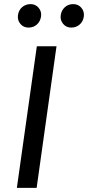

<svg xmlns="http://www.w3.org/2000/svg" viewBox="-20 -914 428 934"><path d="M158.2 0H62L159.2 -689H254.9ZM295.4 -878.9Q312 -894 336.4 -894Q360.8 -894 376 -876Q391.1 -857.9 387.7 -833.5Q384.3 -809.1 367.2 -794.4Q350.1 -779.8 326.2 -779.8Q302.2 -779.8 287.1 -797.9Q272 -815.9 275.4 -839.8Q278.8 -863.8 295.4 -878.9ZM87.9 -879.4Q105 -894 128.9 -894Q152.8 -894 168 -876Q183.1 -857.9 179.7 -834Q176.3 -810.1 159.7 -794.9Q143.1 -779.8 118.7 -779.8Q94.2 -779.8 79.1 -797.9Q64 -815.9 67.4 -840.3Q70.8 -864.7 87.9 -879.4Z"/></svg>

Font: FiraSans-Italic
Style: Italic
Weight: 400
Italic angle: -8°
Designer: Carrois Corporate & Edenspiekermann AG
Foundry: Carrois Corporate GbR & Edenspiekermann AG
Version: Version 3.106;PS 003.106;hotconv 1.0.70;makeotf.lib2.5.58329